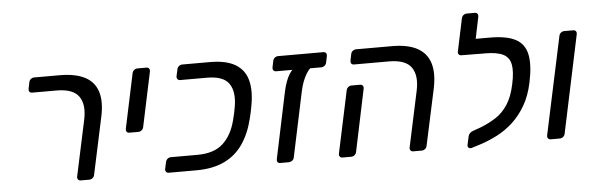

<svg xmlns="http://www.w3.org/2000/svg" viewBox="-47 -864 3167 1028"><g transform="rotate(-5 1536.5 -350.0)"><path d="M351 0Q341 0 336 -6.5Q331 -13 333 -23L397 -322Q414 -402 383 -446.5Q352 -491 263 -491H133Q122 -491 117.5 -497.5Q113 -504 115 -514L122 -548Q124 -558 132 -564.5Q140 -571 150 -571H286Q372 -571 423 -544Q474 -517 490.5 -462.5Q507 -408 489 -327L424 -23Q422 -13 414 -6.5Q406 0 396 0Z M633 -232Q622 -232 617.5 -238.5Q613 -245 615 -255L677 -548Q679 -558 687 -564.5Q695 -571 705 -571H753Q763 -571 767.5 -564.5Q772 -558 770 -548L708 -255Q706 -245 698 -238.5Q690 -232 680 -232Z M824 0Q814 0 809 -6.5Q804 -13 806 -23L814 -59Q816 -69 824 -75.5Q832 -82 842 -82H985Q1074 -82 1122.5 -126.5Q1171 -171 1191 -251Q1197 -273 1199.5 -286Q1202 -299 1206 -320Q1220 -400 1190 -444.5Q1160 -489 1071 -489H928Q918 -489 913 -495.5Q908 -502 910 -512L918 -548Q920 -558 928 -564.5Q936 -571 946 -571H1094Q1182 -571 1231 -541.5Q1280 -512 1295 -456.5Q1310 -401 1296 -323Q1293 -303 1289 -286Q1285 -269 1280 -248Q1261 -171 1222.5 -115Q1184 -59 1122 -29.5Q1060 0 972 0Z M1423 0Q1413 0 1408.5 -6Q1404 -12 1406 -22L1481 -379Q1494 -438 1515 -471Q1536 -504 1556 -504H1655Q1630 -504 1606.5 -466Q1583 -428 1571 -372L1497 -22Q1495 -12 1486.5 -6Q1478 0 1468 0ZM1444 -491Q1434 -491 1429 -497.5Q1424 -504 1426 -514L1433 -548Q1435 -558 1443 -564.5Q1451 -571 1461 -571H1703Q1714 -571 1718.5 -564.5Q1723 -558 1721 -548L1714 -514Q1712 -504 1704 -497.5Q1696 -491 1686 -491Z M2138 0Q2128 0 2123 -6.5Q2118 -13 2120 -23L2184 -322Q2201 -402 2170 -446.5Q2139 -491 2050 -491H1862Q1852 -491 1847.5 -497.5Q1843 -504 1845 -514L1852 -548Q1854 -558 1862 -564.5Q1870 -571 1880 -571H2073Q2159 -571 2209.5 -543Q2260 -515 2276.5 -460.5Q2293 -406 2276 -325L2211 -23Q2209 -13 2201 -6.5Q2193 0 2183 0ZM1758 0Q1748 0 1743 -6.5Q1738 -13 1740 -23L1811 -357Q1813 -367 1821 -373.5Q1829 -380 1839 -380H1884Q1895 -380 1899.5 -373.5Q1904 -367 1902 -357L1832 -23Q1830 -13 1822 -6.5Q1814 0 1804 0Z M2451 9Q2441 12 2434.5 6.5Q2428 1 2430 -9L2440 -55Q2442 -64 2449 -71Q2456 -78 2468 -82L2510 -97Q2553 -114 2590.5 -138Q2628 -162 2655.5 -204Q2683 -246 2697 -314Q2711 -379 2703.5 -417.5Q2696 -456 2663 -472.5Q2630 -489 2567 -489H2537Q2527 -489 2522 -495.5Q2517 -502 2519 -512L2526 -548Q2528 -558 2536.5 -564.5Q2545 -571 2555 -571H2599Q2690 -571 2738 -545Q2786 -519 2797.5 -461.5Q2809 -404 2789 -311Q2774 -241 2744 -190Q2714 -139 2674.5 -103Q2635 -67 2589 -43.5Q2543 -20 2496 -5ZM2559 -489 2440 -490Q2430 -490 2425 -496Q2420 -502 2422 -512L2459 -687Q2461 -697 2469 -703.5Q2477 -710 2487 -710H2529Q2540 -710 2544.5 -703.5Q2549 -697 2547 -687L2523 -571H2579Z M2877 0Q2867 0 2862 -6.5Q2857 -13 2859 -23L2971 -548Q2973 -558 2981 -564.5Q2989 -571 2999 -571H3046Q3057 -571 3061.5 -564.5Q3066 -558 3064 -548L2953 -23Q2951 -13 2943 -6.5Q2935 0 2924 0Z"/></g></svg>

Font: Rubik
Style: Italic
Weight: 400
Italic angle: -12°
Designer: Hubert and Fischer
Foundry: Hubert and Fischer
Version: Version 2.300;gftools[0.9.30]